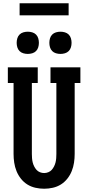

<svg xmlns="http://www.w3.org/2000/svg" viewBox="-20 -1147 540 1175"><path d="M250 8Q223 8 196.5 2Q170 -4 147.5 -18Q125 -32 108 -53.5Q91 -75 81 -100Q71 -125 67 -151.5Q63 -178 63 -205V-639H28V-735H211V-639H175V-205Q175 -192 176 -179Q177 -166 180 -153.5Q183 -141 189 -129Q195 -117 203.5 -107.5Q212 -98 224.5 -93Q237 -88 250 -88Q263 -88 275.5 -93Q288 -98 296.5 -107.5Q305 -117 311 -129Q317 -141 320 -153.5Q323 -166 324 -179Q325 -192 325 -205V-639H289V-735H472V-639H437V-205Q437 -178 433 -151.5Q429 -125 419 -100Q409 -75 392 -53.5Q375 -32 352.5 -18Q330 -4 303.5 2Q277 8 250 8ZM350 -817Q336 -817 322.5 -821Q309 -825 299.5 -834.5Q290 -844 286 -857.5Q282 -871 282 -885Q282 -899 286 -912.5Q290 -926 299.5 -935.5Q309 -945 322.5 -949Q336 -953 350 -953Q364 -953 377.5 -949Q391 -945 400.5 -935.5Q410 -926 414 -912.5Q418 -899 418 -885Q418 -871 414 -857.5Q410 -844 400.5 -834.5Q391 -825 377.5 -821Q364 -817 350 -817ZM150 -817Q136 -817 122.5 -821Q109 -825 99.5 -834.5Q90 -844 86 -857.5Q82 -871 82 -885Q82 -899 86 -912.5Q90 -926 99.5 -935.5Q109 -945 122.5 -949Q136 -953 150 -953Q164 -953 177.5 -949Q191 -945 200.5 -935.5Q210 -926 214 -912.5Q218 -899 218 -885Q218 -871 214 -857.5Q210 -844 200.5 -834.5Q191 -825 177.5 -821Q164 -817 150 -817ZM100 -1053V-1127H400V-1053Z"/></svg>

Font: Iosevka Curly Slab
Style: Bold
Weight: 700
Monospace: yes
Designer: Belleve Invis
Foundry: Belleve Invis
Version: Version 22.1.2; ttfautohint (v1.8.4)